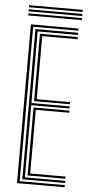

<svg xmlns="http://www.w3.org/2000/svg" viewBox="-60 -930 454 964"><g transform="rotate(5 167.0 -447.5)"><path d="M64 0V-800H304V-789.2H76.5V-10.8H304V0ZM88.8 -21.5V-778.5H304V-767.8H101V-406.8H294V-396H101V-32.2H304V-21.5ZM113.5 -417.5V-757H304V-746.2H125.8V-428.2H294V-417.5ZM113.5 -43V-385.5H294V-374.8H125.8V-53.8H304V-43ZM46.8 -884.8V-895.2H317V-884.8ZM46.8 -864.2V-874.5H317V-864.2ZM46.8 -843.5V-853.8H317V-843.5Z"/></g></svg>

Font: Big Shoulders Inline Text Light
Style: Regular
Weight: 300
Designer: Patric King
Foundry: XO Type Co
Version: Version 1.000